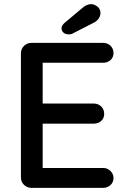

<svg xmlns="http://www.w3.org/2000/svg" viewBox="-20 -907 611 927"><path d="M132 -700H478Q499 -700 513.5 -686Q528 -672 528 -651Q528 -630 513.5 -617Q499 -604 478 -604H176L186 -621V-397L177 -407H433Q454 -407 468.5 -393Q483 -379 483 -357Q483 -336 468.5 -323Q454 -310 433 -310H179L186 -319V-88L179 -96H478Q499 -96 513.5 -81.5Q528 -67 528 -48Q528 -27 513.5 -13.5Q499 0 478 0H132Q111 0 96 -14.5Q81 -29 81 -51V-649Q81 -671 96 -685.5Q111 -700 132 -700ZM312 -741Q296 -741 286.5 -749.5Q277 -758 277 -771Q277 -777 280.5 -783Q284 -789 290 -795L377 -868Q386 -876 397 -881.5Q408 -887 419 -887Q435 -887 450 -875.5Q465 -864 465 -844Q465 -831 457 -818.5Q449 -806 434 -798L334 -747Q329 -743 323 -742Q317 -741 312 -741Z"/></svg>

Font: Quicksand Light SemiBold
Style: Regular
Weight: 600
Version: Version 3.006